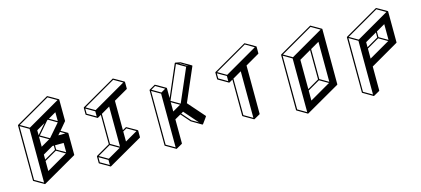

<svg xmlns="http://www.w3.org/2000/svg" viewBox="-67 -1412 4530 2065"><g transform="rotate(-15 2197.5 -379.5)"><path d="M233.9 75.2Q232.9 75.2 232.4 74.7H231.4L120.6 10.3Q117.2 8.3 117.2 4.4L115.2 -609.9H115.7Q115.7 -613.3 118.7 -615.2Q497.1 -834 499 -834Q501 -834 557.1 -801.3L613.3 -768.1L614.3 -767.6V-767.1L615.2 -766.6L615.7 -763.7L616.7 -524.4Q616.7 -522.5 542 -435.5L614.3 -393.6L615.2 -393.1L616.2 -391.1L616.7 -388.2L617.7 -149.4Q617.7 -145.5 614.3 -143.6Q235.8 75.2 233.9 75.2ZM506.3 -394.5 585.9 -395 533.2 -425.3ZM227.1 56.6 225.6 -541.5 128.9 -598.1 130.4 0.5ZM232.4 -553.2 596.2 -763.2 499 -819.3 135.3 -609.4ZM302.7 -179.2 431.2 -252.9V-300.3H416L302.7 -234.9ZM303.2 -51.8 534.7 -185.5 438 -241.7 302.7 -163.6ZM541.5 -196.8 541 -300.8 444.3 -300.3V-252.9ZM302.2 -322.3 400.9 -379.4 303.7 -435.5 302.2 -434.6ZM540.5 -543.9 540 -643.1 454.6 -593.8ZM412.6 -387.7 536.6 -530.8 441.4 -586.4 432.1 -581.1 314.5 -444.8ZM302.2 -451.2 397 -560.5 301.8 -505.9Z M965.8 75.2H963.9L852.5 10.7Q849.1 8.8 849.1 4.9V-67.9Q849.6 -71.3 852.5 -73.2L1006.3 -162.1L1005.4 -488.8L967.8 -466.8Q966.8 -466.8 966.3 -466.3H962.4Q962.4 -466.8 961.9 -466.8H960.9V-467.3L851.1 -531.2Q847.7 -533.2 847.7 -536.6V-609.4Q848.1 -612.8 850.6 -614.7Q1229.5 -833.5 1231 -833.5Q1232.9 -833.5 1289.1 -800.8L1345.2 -768.1L1345.7 -767.6H1346.2L1346.7 -766.6Q1346.7 -766.1 1347.2 -766.1V-765.1Q1347.7 -765.1 1347.7 -763.7V-763.2Q1348.1 -763.2 1348.1 -690.4Q1348.1 -686.5 1344.7 -684.6L1190.9 -596.2L1191.9 -269Q1231 -292 1232.9 -292Q1234.4 -292 1290.5 -259.3Q1346.7 -226.6 1347.2 -226.6V-226.1L1348.6 -224.6L1349.1 -222.2L1349.6 -221.2V-148.9Q1349.6 -145 1346.2 -143.1Q968.3 75.2 965.8 75.2ZM1192.4 -142.1 1329.6 -221.2 1232.9 -277.3 1191.9 -253.9ZM958 -484.4 957.5 -541 860.8 -597.7V-540.5ZM964.4 -552.7 1328.1 -762.7 1231 -818.8 867.2 -608.9ZM959.5 57.1 959 0.5 862.3 -55.7V1ZM965.8 -11.2 1109.9 -94.2 1012.7 -150.4 869.1 -67.4ZM1116.2 -105.5 1114.7 -552.2 1018.6 -496.1 1019.5 -162.1Z M1698.7 75.2H1696.8Q1696.8 74.7 1696.3 74.7L1695.3 74.2L1585 10.3Q1582 8.3 1582 4.4L1580.1 -609.9Q1580.6 -613.3 1583.5 -614.7Q1647.9 -652.3 1649.4 -652.3Q1651.4 -652.3 1707.5 -619.6L1763.7 -586.9V-586.4H1764.6V-585.4L1765.6 -585L1766.1 -582L1766.6 -471.7L1917.5 -820.8H1918L1918.9 -822.3L1921.4 -823.7V-824.2H1924.8L1979.5 -813.5L2089.4 -749.5L2090.3 -749V-748.5L2091.8 -747.6L2092.3 -746.6L2092.8 -744.6V-744.1Q2092.8 -742.7 2092.3 -741.7L1931.6 -370.1L2092.8 -186.5Q2094.2 -185.1 2094.2 -182.6Q2094.2 -179.7 2041 -107.9H2040.5Q2040.5 -106.9 2039.6 -106.9L2038.6 -106H2037.1V-105.5L2032.2 -106Q2032.2 -106.4 1976.8 -138.7Q1921.4 -170.9 1920.4 -171.9L1832.5 -272L1767.1 -234.9L1768.1 32.2Q1768.1 36.1 1764.6 38.1Q1700.7 75.2 1698.7 75.2ZM2049.3 -757.3 1973.6 -801.8 1960.4 -804.2 2036.1 -760.3ZM1866.2 -383.3 2025.4 -751 1926.8 -808.1 1767.6 -440.4ZM1767.1 -322.3 1856 -373.5 1766.6 -425.8ZM1691.9 57.1 1690.4 -541.5 1593.3 -597.7 1595.2 1ZM1696.8 -552.7 1746.6 -581.5 1649.4 -637.7 1600.1 -609.4ZM2003.9 -138.2 1868.2 -293 1844.2 -278.8 1929.7 -181.2Z M2588.4 -15.6Q2585.9 -15.6 2585.4 -16.1Q2585 -16.6 2474.6 -80.6Q2471.7 -82.5 2471.2 -85.9L2470.2 -488.8Q2431.6 -466.8 2431.2 -466.8Q2430.7 -466.8 2429.7 -466.8L2426.3 -467.3L2315.9 -531.2Q2313 -533.2 2313 -537.1L2312.5 -609.9Q2313 -613.3 2315.9 -614.7Q2694.3 -833.5 2696.3 -833.5Q2698.2 -833.5 2754.2 -801Q2810.1 -768.6 2810.3 -768.1Q2810.5 -767.6 2811.5 -766.6Q2812.5 -765.6 2813 -764.2V-690.9Q2813 -687 2810.1 -685.1L2656.2 -596.2L2657.7 -58.6Q2657.7 -54.7 2654.3 -52.7Q2589.8 -15.6 2588.4 -15.6ZM2422.9 -484.4V-541.5L2325.7 -597.7L2326.2 -541ZM2429.2 -552.7 2793 -762.7 2696.3 -819.3 2332.5 -609.4ZM2581.5 -33.7 2580.1 -552.2 2483.4 -496.6 2484.9 -89.8Z M3163.1 75.2Q3161.1 75.2 3161.1 74.7H3160.2L3049.8 10.3Q3046.9 8.3 3046.4 4.9L3044.9 -609.4Q3045.4 -612.8 3048.3 -614.7Q3426.8 -833.5 3428.7 -833.5Q3430.2 -833.5 3486.3 -800.8L3542.5 -768.1H3543V-767.6H3543.5V-767.1H3543.9L3544.4 -766.1V-765.6Q3544.9 -763.7 3545.2 -763.7Q3545.4 -763.7 3545.4 -763.2L3546.9 -148.9Q3546.9 -145 3543.5 -143.1Q3165.5 75.2 3163.1 75.2ZM3156.7 57.1 3154.8 -541 3058.1 -597.7 3060.1 1ZM3161.6 -552.7 3525.4 -762.7 3428.7 -818.8 3064.9 -608.9ZM3232.4 -178.7 3360.4 -252.9 3359.4 -579.6 3231.4 -505.4ZM3232.4 -51.3 3463.9 -185.1 3367.2 -241.2 3232.4 -163.1ZM3470.7 -196.3 3469.2 -642.6 3373 -586.9 3374 -252.9Z M3896 75.2H3894L3893.1 74.7H3892.6L3782.7 10.3Q3779.3 8.3 3779.3 4.9L3777.3 -609.9Q3777.8 -612.8 3780.8 -614.7Q4159.2 -833.5 4161.1 -833.5Q4163.1 -833.5 4219.7 -800.8L4275.4 -768.1L4276.4 -767.1Q4276.4 -766.6 4276.9 -766.6L4277.8 -764.2L4278.8 -419.9Q4278.8 -416 4275.4 -414.1L3964.8 -234.4L3965.3 32.2Q3965.3 36.1 3961.9 38.1Q3898.4 75.2 3896 75.2ZM3889.2 57.1 3887.7 -541 3791 -597.7 3792.5 1ZM3894 -552.7 4257.8 -762.7 4161.1 -818.8 3797.4 -608.9ZM3963.9 -449.2 4092.3 -523.4V-579.6L3963.9 -505.4ZM3964.4 -322.3 4195.8 -455.6 4099.1 -512.2 3964.4 -434.1ZM4202.6 -467.3 4202.1 -642.6 4105.5 -586.9V-523.4Z"/></g></svg>

Font: 3D Isometric
Style: Bold
Weight: 700
Designer: GGBotNet
Foundry: GGBotNet
Version: 1.14